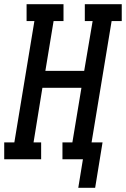

<svg xmlns="http://www.w3.org/2000/svg" viewBox="-44 -755 597 910"><path d="M327 135 349 0H252V-80H299L342 -339H157L115 -80H151V0H-24V-80H24L119 -655H82V-735H257V-655H210L171 -419H355L395 -655H358V-735H533V-655H485L390 -80H442L407 135Z"/></svg>

Font: Iosevka Slab Medium Oblique
Style: Regular
Weight: 500
Italic angle: -9°
Monospace: yes
Designer: Belleve Invis
Foundry: Belleve Invis
Version: Version 11.1.1; ttfautohint (v1.8.3)